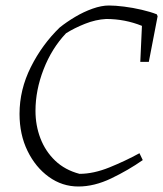

<svg xmlns="http://www.w3.org/2000/svg" viewBox="-20 -669 593 698"><path d="M265 9Q206 9 157.5 -26Q109 -61 80 -120.5Q51 -180 51 -255Q51 -343 92 -425Q133 -507 197 -569Q222 -589 253 -607.5Q284 -626 316.5 -637.5Q349 -649 376 -649Q399 -649 431 -645Q463 -641 495 -633.5Q527 -626 550 -617L553 -610L521 -444H490L496 -575Q434 -600 366 -600Q328 -598 289 -582.5Q250 -567 220 -548Q168 -493 138.5 -417Q109 -341 109 -266Q109 -213 127 -166Q145 -119 180.5 -85Q216 -51 269 -37Q320 -37 378 -60.5Q436 -84 487 -112L499 -87Q446 -50 384.5 -20.5Q323 9 265 9Z"/></svg>

Font: Labrada Lght
Style: Italic
Weight: 300
Italic angle: -7°
Designer: Mercedes Jáuregui
Foundry: Omnibus-Type Team
Version: Version 1.000; ttfautohint (v1.8.4.7-5d5b)